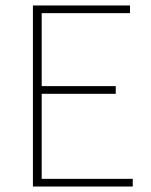

<svg xmlns="http://www.w3.org/2000/svg" viewBox="-20 -680 550 700"><path d="M100 0V-660H454V-632H132V-366H402V-338H132V-28H464V0Z"/></svg>

Font: Source Sans Variable
Style: Regular
Weight: 200
Designer: Paul D. Hunt
Foundry: Adobe Systems Incorporated
Version: Version 3.006;hotconv 1.0.111;makeotfexe 2.5.65597